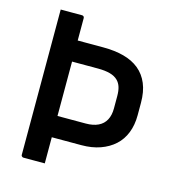

<svg xmlns="http://www.w3.org/2000/svg" viewBox="-105 -790 810 880"><g transform="rotate(15 300.0 -350.0)"><path d="M75 -700Q101 -700 126 -700Q151 -700 176 -700Q181 -700 184 -697Q187 -694 187 -689Q187 -603 187 -517Q187 -431 187 -344.5Q187 -258 187 -172Q187 -86 187 0Q162 0 137 0Q112 0 86 0Q83 0 80.5 -1.5Q78 -3 76.5 -5Q75 -7 75 -11Q75 -84 75 -157Q75 -230 75 -303.5Q75 -377 75 -450.5Q75 -524 75 -597Q75 -623 75 -648.5Q75 -674 75 -700ZM138 -583Q180 -583 223 -583Q266 -583 308 -583Q363 -583 406 -571.5Q449 -560 479 -535.5Q509 -511 525 -473Q541 -435 541 -382V-323Q541 -277 526.5 -240Q512 -203 484 -177.5Q456 -152 416.5 -138Q377 -124 327 -124Q283 -124 238.5 -124Q194 -124 149 -124L138 -118V-225Q183 -225 229 -225Q275 -225 321 -225Q356 -225 380 -236.5Q404 -248 416 -270.5Q428 -293 428 -325V-384Q428 -409 422.5 -426.5Q417 -444 405 -456Q391 -470 367.5 -476.5Q344 -483 310 -483Q284 -483 257.5 -483Q231 -483 204 -483Q191 -483 177 -483Q163 -483 149 -483Q144 -483 141 -486Q138 -489 138 -494Q138 -516 138 -538.5Q138 -561 138 -583Z"/></g></svg>

Font: Recursive Medium
Style: Regular
Weight: 500
Version: Version 1.085